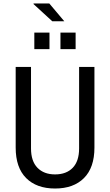

<svg xmlns="http://www.w3.org/2000/svg" viewBox="-20 -1070 632 1102"><path d="M296 12Q190 12 130 -48Q70 -108 70 -223V-686H158V-218Q158 -145 195 -107Q232 -69 296 -69Q361 -69 397.5 -107Q434 -145 434 -218V-686H522V-223Q522 -108 462 -48Q402 12 296 12ZM327 -788V-883H414V-788ZM177 -788V-883H264V-788ZM280 -948 172 -1047 173 -1050H263L349 -948Z"/></svg>

Font: Archivo Narrow
Style: Regular
Weight: 400
Designer: Hector Gatti
Foundry: Omnibus-Type
Version: Version 3.002